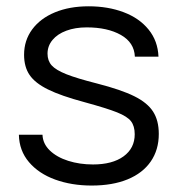

<svg xmlns="http://www.w3.org/2000/svg" viewBox="-20 -575 565 610"><path d="M40 -147H115Q116 -118.5 138.2 -97Q160.5 -75.5 196.8 -64Q233 -52.5 275.5 -52.5Q337 -52.5 372.5 -78.2Q408 -104 408 -148.5Q408 -174.5 396.2 -189.8Q384.5 -205 352 -218Q319.5 -231 248 -250.5Q173.5 -270.5 132.5 -290.8Q91.5 -311 74 -336.8Q56.5 -362.5 56.5 -401Q56.5 -446.5 82.2 -481.5Q108 -516.5 154.5 -535.8Q201 -555 261.5 -555Q323 -555 372.8 -536.2Q422.5 -517.5 452 -481.2Q481.5 -445 483.5 -395H408.5Q406.5 -440 364 -464Q321.5 -488 255.5 -488Q219 -488 190.8 -477.5Q162.5 -467 146.8 -448Q131 -429 131 -404.5Q131 -382 144.2 -367.2Q157.5 -352.5 190.8 -339.2Q224 -326 289 -309.5Q365 -290 406.8 -269.2Q448.5 -248.5 466.5 -220.2Q484.5 -192 484.5 -149.5Q484.5 -99 459 -62Q433.5 -25 385.5 -5.2Q337.5 14.5 271.5 14.5Q207.5 14.5 155.2 -4.5Q103 -23.5 72 -60Q41 -96.5 40 -147Z"/></svg>

Font: CCSD_manrope
Style: Regular
Weight: 400
Designer: Mikhail Sharanda
Foundry: Mikhail Sharanda
Version: Version 4.503